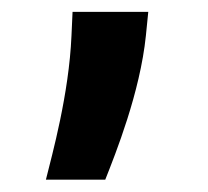

<svg xmlns="http://www.w3.org/2000/svg" viewBox="-20 -119 343 317"><path d="M55.8 177.6H153.8C170.8 134.6 211.3 33.7 220.9 -60.4L224.8 -99.4H99.8L98 -59.7C93.8 36.9 66.1 136 55.8 177.6Z"/></svg>

Font: Inter-Hewn
Style: Bold
Weight: 700
Designer: Rasmus Andersson
Foundry: rsms
Version: Version 3.012;git-f93a4a705